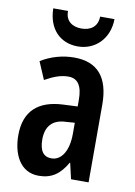

<svg xmlns="http://www.w3.org/2000/svg" viewBox="-87 -816 622 883"><g transform="rotate(10 224.5 -375.0)"><path d="M375 -760H308C307 -710 272 -691 232 -691C191 -691 157 -712 158 -760H89C91 -660 151 -607 230 -607C310 -607 374 -667 375 -760ZM224 -554C170 -554 116 -539 69 -510L104 -428C147 -452 179 -463 213 -463C258 -463 278 -429 278 -366V-335L211 -332C95 -327 32 -270 32 -158C32 -70 69 10 156 10C217 10 255 -18 287 -74H289L306 0H388V-363C388 -489 334 -554 224 -554ZM237 -256 278 -259V-207C278 -128 247 -79 200 -79C164 -79 144 -103 144 -158C144 -218 174 -254 237 -256Z"/></g></svg>

Font: Noto Sans Gurmukhi UI ExtraCondensed SemiBold
Style: Regular
Weight: 600
Width: 2
Designer: Jelle Bosma - Monotype Design Team
Foundry: Monotype Imaging Inc.
Version: Version 2.004